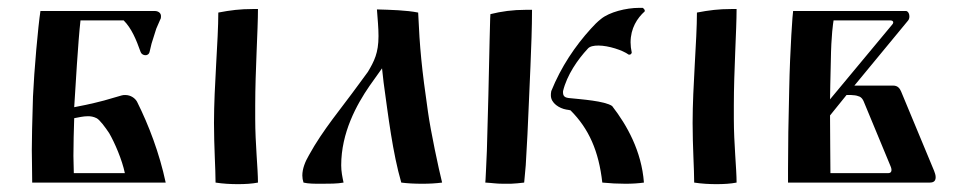

<svg xmlns="http://www.w3.org/2000/svg" viewBox="-20 -465 2455 489"><path d="M83 -437C77 -398 67 -286 64 -219C62 -149 61 -114 61 -83C61 -58 62 -36 62 0H402C386 -75 359 -146 329 -206C324 -215 313 -223 299 -223C296 -223 293 -223 290 -222L245 -209C229 -205 214 -201 199 -198L169 -192C172 -240 179 -361 185 -413H295C315 -393 327 -364 338 -333C341 -323 358 -320 361 -333L366 -354C368 -361 370 -367 372 -373L378 -392C381 -399 384 -406 388 -415C390 -418 390 -421 390 -424C390 -432 383 -437 374 -437ZM167 -68C167 -98 168 -133 169 -164C180 -166 192 -169 204 -169C211 -169 218 -168 226 -164C234 -160 248 -141 258 -126C272 -102 291 -58 298 -24H168C168 -38 167 -52 167 -68Z M637 0C637 -35 630 -99 630 -162V-197C630 -284 637 -389 637 -442H623C592 -442 567 -439 536 -433C536 -362 525 -246 525 -152C525 -91 529 -35 529 0C548 3 568 4 586 4C604 4 622 3 637 0Z M944 -373C944 -330 933 -309 917 -282L892 -248C850 -190 802 -134 767 -70C757 -53 750 -35 750 -18C750 -12 751 -6 753 0C765 3 781 3 797 3H799C817 3 840 3 855 0C852 -14 849 -28 849 -44C849 -127 888 -198 921 -246L953 -291C954 -279 956 -267 957 -255C969 -168 980 -76 1002 0C1017 2 1035 3 1056 3C1074 3 1091 2 1106 0C1097 -36 1077 -130 1070 -180C1054 -291 1049 -342 1045 -433C1015 -439 975 -440 940 -441C942 -413 944 -395 944 -373Z M1218 -36C1217 -9 1216 0 1216 0C1235 1 1243 3 1262 3H1281C1288 3 1307 1 1315 0L1319 -44C1322 -94 1325 -150 1327 -204L1331 -296C1333 -343 1335 -396 1335 -440H1319C1286 -440 1257 -436 1229 -429C1228 -416 1228 -392 1227 -364C1225 -273 1223 -175 1220 -81ZM1432 -215C1419 -216 1413 -219 1414 -233C1424 -274 1451 -313 1477 -341C1482 -347 1492 -349 1504 -349C1530 -349 1566 -337 1581 -326C1585 -325 1588 -327 1589 -331C1587 -340 1586 -349 1586 -357C1586 -393 1603 -419 1622 -436C1623 -439 1621 -442 1617 -445H1608C1574 -445 1532 -434 1511 -417C1502 -410 1492 -400 1485 -392C1445 -348 1409 -295 1384 -233C1383 -228 1383 -225 1383 -222C1383 -202 1405 -189 1422 -186C1429 -185 1428 -185 1433 -184C1480 -137 1505 -80 1514 0C1534 2 1554 3 1573 3C1590 3 1606 2 1620 0C1614 -80 1577 -146 1539 -195C1520 -208 1460 -212 1432 -215Z M1856 0C1856 -35 1849 -99 1849 -162V-197C1849 -284 1856 -389 1856 -442H1842C1811 -442 1786 -439 1755 -433C1755 -362 1744 -246 1744 -152C1744 -91 1748 -35 1748 0C1767 3 1787 4 1805 4C1823 4 1841 3 1856 0Z M1987 0H2348C2360 0 2363 -6 2363 -14C2363 -19 2361 -25 2359 -30L2275 -232C2272 -239 2267 -247 2255 -247H2156L2293 -413C2299 -420 2296 -437 2287 -437H2000C1999 -435 1992 -340 1990 -237C1988 -164 1987 -87 1987 -35ZM2180 -206 2248 -42C2252 -33 2252 -24 2242 -24H2095C2095 -62 2094 -112 2094 -171L2136 -223C2136 -223 2157 -224 2166 -220C2176 -218 2180 -206 2180 -206ZM2096 -309C2097 -378 2102 -406 2103 -413H2248C2252 -413 2255 -411 2255 -408C2255 -406 2254 -404 2252 -402L2094 -212C2094 -212 2095 -278 2096 -309Z"/></svg>

Font: Ponomar Unicode
Style: Regular
Weight: 400
Version: 1.3